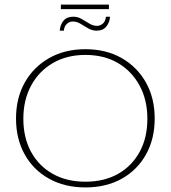

<svg xmlns="http://www.w3.org/2000/svg" viewBox="-20 -809 746 839"><path d="M353 10Q263 10 194.5 -28Q126 -66 88 -134Q50 -202 50 -291Q50 -380 88 -448Q126 -516 194.5 -555Q263 -594 353 -594Q444 -594 512 -555Q580 -516 618 -448Q656 -380 656 -291Q656 -202 618 -134Q580 -66 512 -28Q444 10 353 10ZM353 -15Q435 -15 495.5 -49Q556 -83 590 -145Q624 -207 624 -290Q624 -372 590 -435Q556 -498 495.5 -533.5Q435 -569 353 -569Q272 -569 211 -533.5Q150 -498 116 -435Q82 -372 82 -290Q82 -207 116 -145Q150 -83 211 -49Q272 -15 353 -15ZM402 -675Q383 -675 365.5 -685Q348 -695 332 -705Q316 -715 298 -715Q284 -715 272.5 -705Q261 -695 259 -675H241Q243 -701 257.5 -718.5Q272 -736 300 -736Q320 -736 337 -726Q354 -716 370.5 -706Q387 -696 404 -696Q418 -696 429.5 -706Q441 -716 443 -736H461Q459 -711 444.5 -693Q430 -675 402 -675ZM246 -769V-789H456V-769Z"/></svg>

Font: Rokkitt Thin
Style: Regular
Weight: 250
Version: Version 3.103